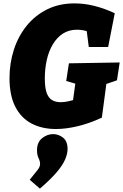

<svg xmlns="http://www.w3.org/2000/svg" viewBox="-20 -745 725 1131"><path d="M310 15Q227 15 165.5 -17.5Q104 -50 70 -116.5Q36 -183 36 -285Q36 -372 61.5 -451.5Q87 -531 136.5 -592.5Q186 -654 257 -689.5Q328 -725 419 -725Q478 -725 537 -710Q596 -695 656 -667L617 -468H503L489 -577L519 -552Q495 -562 473.5 -566Q452 -570 434 -570Q386 -570 350.5 -547Q315 -524 291 -483.5Q267 -443 255.5 -391.5Q244 -340 244 -283Q244 -231 254 -200.5Q264 -170 285 -156.5Q306 -143 337 -143Q358 -143 381 -148Q404 -153 430 -161L405 -117L427 -277L452 -244L370 -268L386 -372L685 -377L669 -272L588 -244L610 -277L580 -52Q504 -17 435.5 -1Q367 15 310 15ZM215 366 155 314Q186 275 201 256.5Q216 238 216 221Q216 204 207 186Q198 168 198 140Q198 93 228 69Q258 45 293 45Q325 45 351.5 66Q378 87 378 133Q378 160 364 193.5Q350 227 314.5 269Q279 311 215 366Z"/></svg>

Font: Bitter Thin Black
Style: Italic
Weight: 900
Italic angle: -9°
Version: Version 3.020